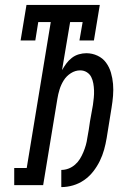

<svg xmlns="http://www.w3.org/2000/svg" viewBox="-20 -755 540 783"><path d="M230 8V-62Q245 -62 259.5 -67.5Q274 -73 286 -83.5Q298 -94 306 -107Q314 -120 320 -134.5Q326 -149 330 -163Q334 -177 336 -192Q339 -209 342 -226Q345 -243 347 -260L359 -327Q361 -342 362.5 -356.5Q364 -371 363.5 -386Q363 -401 360.5 -415Q358 -429 352 -441Q346 -453 334 -460.5Q322 -468 307 -468Q287 -468 269 -456.5Q251 -445 240 -427.5Q229 -410 223 -390.5Q217 -371 214 -352L156 0H38V-70H89L187 -665H136L124 -590H64L88 -735H387L363 -590H304L317 -665H266L233 -469Q241 -483 250.5 -496Q260 -509 273 -519Q286 -529 301.5 -533.5Q317 -538 332 -538Q356 -538 377.5 -528Q399 -518 412.5 -499.5Q426 -481 432.5 -458.5Q439 -436 441 -412.5Q443 -389 441 -364.5Q439 -340 435 -316L415 -192Q411 -168 404.5 -144.5Q398 -121 387 -98.5Q376 -76 360 -55.5Q344 -35 323 -20.5Q302 -6 278 1Q254 8 230 8Z"/></svg>

Font: Iosevka Curly Slab Oblique
Style: Regular
Weight: 400
Italic angle: -9°
Monospace: yes
Designer: Belleve Invis
Foundry: Belleve Invis
Version: Version 11.1.0; ttfautohint (v1.8.3)